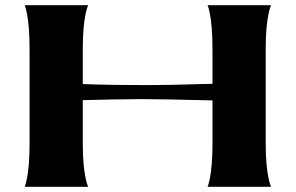

<svg xmlns="http://www.w3.org/2000/svg" viewBox="-20 -720 1140 740"><path d="M320 -700H75C75 -700 94 -662 94 -530V-169C94 -38 75 0 75 0H320C320 0 299 -38 299 -169V-334C372 -336 465 -338 528 -338C589 -338 668 -336 799 -333V-169C799 -38 780 0 780 0H1025C1025 0 1004 -38 1004 -169V-530C1004 -662 1025 -700 1025 -700H780C780 -700 799 -662 799 -530V-397C658 -393 600 -392 549 -392C478 -392 369 -393 299 -396V-530C299 -662 320 -700 320 -700Z"/></svg>

Font: Coconat
Style: Bold
Weight: 900
Width: 8
Designer: Sara Lavazza
Foundry: Collletttivo
Version: Version 1.000;Glyphs 3.2 (3217)